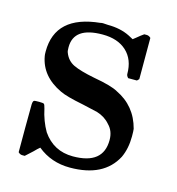

<svg xmlns="http://www.w3.org/2000/svg" viewBox="-77 -516 548 594"><g transform="rotate(15 197.0 -218.5)"><path d="M190 -414Q98 -414 98 -349Q98 -336 100 -332Q109 -308 131 -297.5Q153 -287 199 -278Q256 -268 277 -256Q340 -226 358 -157Q359 -151 359 -133Q359 -94 345 -64Q306 10 198 10Q138 10 94 -26L86 -19L77 -10Q71 -4 65 1L54 11H46Q39 11 33 5V-74Q33 -138 33.5 -148.5Q34 -159 38 -161Q40 -162 54 -162Q67 -162 69.5 -160Q72 -158 75 -146Q83 -108 101 -77Q136 -26 198 -26Q295 -26 295 -104Q295 -133 277 -151Q261 -170 235 -178Q218 -182 187 -189Q131 -200 111 -210Q45 -241 34 -303Q33 -307 33 -318Q33 -433 174 -447Q178 -449 198 -447Q238 -447 268 -432L283 -424L292 -431Q305 -442 314 -448H322Q329 -448 335 -442V-310L329 -304H301Q295 -310 295 -316Q295 -362 267 -388Q239 -414 190 -414Z"/></g></svg>

Font: MathJax_Main
Style: Regular
Weight: 400
Version: Version 1.1